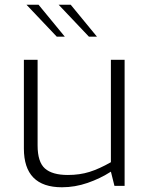

<svg xmlns="http://www.w3.org/2000/svg" viewBox="-20 -786 626 812"><path d="M81 -158V-533H139V-171Q139 -101 170 -73.5Q201 -46 267 -46Q317 -46 358.5 -59Q400 -72 449 -100V-533H507V0H464L449 -60Q404 -31 350.5 -12.5Q297 6 242 6Q81 6 81 -158ZM92 -766H143L254 -631H220ZM228 -766H279L390 -631H356Z"/></svg>

Font: Exo Light
Style: Regular
Weight: 300
Designer: Natanael Gama
Foundry: Natanael Gama
Version: Version 1.500; ttfautohint (v1.6)